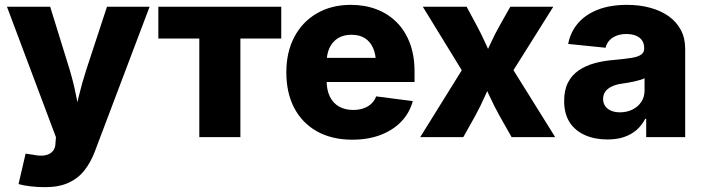

<svg xmlns="http://www.w3.org/2000/svg" viewBox="-20 -567 2908 794"><path d="M56.6 194.3 85.9 68.4 118.7 73.2Q146.5 79.1 166.7 75.2Q187 71.3 198.2 58.1Q209.5 44.9 209.5 23.4L211.4 0.5L8.8 -539.1H187.5L268.1 -278.8Q284.2 -225.1 294.7 -171.4Q305.2 -117.7 318.4 -57.6H280.8Q293.5 -117.7 306.6 -171.9Q319.8 -226.1 336.9 -278.8L422.4 -539.1H598.6L371.6 61Q354.5 105.5 328.4 138.4Q302.2 171.4 262.7 189.2Q223.1 207 166 207Q135.3 207 106.4 203.6Q77.6 200.2 56.6 194.3Z M804.2 0V-407.7H634.8V-539.1H1143.1V-407.7H974.1V0Z M1437 10.7Q1353 10.7 1291.5 -23.4Q1230 -57.6 1197 -120.1Q1164.1 -182.6 1164.1 -268.1Q1164.1 -351.1 1197 -413.8Q1230 -476.6 1290.3 -511.7Q1350.6 -546.9 1431.2 -546.9Q1488.8 -546.9 1536.9 -528.6Q1585 -510.3 1620.4 -474.9Q1655.8 -439.5 1675 -388.4Q1694.3 -337.4 1694.3 -271.5V-228H1222.7V-327.6H1613.8L1534.7 -304.7Q1534.7 -341.8 1522.9 -368.4Q1511.2 -395 1488.8 -409.2Q1466.3 -423.3 1433.1 -423.3Q1400.4 -423.3 1377.4 -408.9Q1354.5 -394.5 1342.5 -368.7Q1330.6 -342.8 1330.6 -307.1V-235.4Q1330.6 -195.3 1344 -167.7Q1357.4 -140.1 1382.3 -126.2Q1407.2 -112.3 1440.4 -112.3Q1463.9 -112.3 1482.9 -118.9Q1502 -125.5 1515.4 -137.9Q1528.8 -150.4 1535.6 -168.5L1687 -148.9Q1674.3 -101.1 1640.4 -65.2Q1606.4 -29.3 1554.7 -9.3Q1502.9 10.7 1437 10.7Z M1717.8 0 1926.3 -335.4 1925.3 -218.3 1728.5 -539.1H1909.7L1949.7 -464.8Q1971.7 -424.3 1989.7 -383.5Q2007.8 -342.8 2026.4 -303.7H1969.2Q1988.3 -342.3 2006.8 -383.3Q2025.4 -424.3 2048.3 -464.8L2090.3 -539.1H2268.1L2066.4 -217.8L2067.4 -334.5L2275.9 0H2095.7L2045.9 -87.9Q2023.4 -128.4 2004.6 -169.4Q1985.8 -210.4 1966.8 -249H2022Q2003.4 -210.4 1985.4 -169.4Q1967.3 -128.4 1945.3 -87.9L1896 0Z M2492.2 9.8Q2439.9 9.8 2399.4 -8.1Q2358.9 -25.9 2335.9 -61Q2313 -96.2 2313 -149.9Q2313 -194.8 2328.9 -225.6Q2344.7 -256.3 2372.8 -275.6Q2400.9 -294.9 2437.5 -305.2Q2474.1 -315.4 2515.6 -318.8Q2562 -322.8 2590.3 -327.4Q2618.7 -332 2631.3 -341.1Q2644 -350.1 2644 -366.2V-368.7Q2644 -386.7 2635.3 -399.7Q2626.5 -412.6 2610.1 -419.4Q2593.8 -426.3 2570.3 -426.3Q2546.9 -426.3 2529.1 -419.2Q2511.2 -412.1 2499.8 -399.4Q2488.3 -386.7 2484.4 -369.6L2329.6 -385.3Q2338.9 -434.1 2369.9 -470.5Q2400.9 -506.8 2452.1 -526.9Q2503.4 -546.9 2573.2 -546.9Q2625 -546.9 2668.9 -534.9Q2712.9 -522.9 2745.4 -499.8Q2777.8 -476.6 2795.7 -442.9Q2813.5 -409.2 2813.5 -365.2V0H2652.3V-75.7H2648.4Q2633.8 -47.9 2611.6 -28.8Q2589.4 -9.8 2559.6 0Q2529.8 9.8 2492.2 9.8ZM2543.9 -102.5Q2572.3 -102.5 2595.5 -114Q2618.7 -125.5 2632.1 -145.8Q2645.5 -166 2645.5 -192.4V-243.7Q2638.7 -239.7 2627.9 -236.6Q2617.2 -233.4 2604.5 -230.5Q2591.8 -227.5 2578.4 -225.3Q2564.9 -223.1 2552.2 -221.2Q2527.8 -217.8 2510.3 -209.5Q2492.7 -201.2 2483.4 -188.5Q2474.1 -175.8 2474.1 -157.7Q2474.1 -140.1 2483.2 -127.7Q2492.2 -115.2 2507.8 -108.9Q2523.4 -102.5 2543.9 -102.5Z"/></svg>

Font: Inter 18pt ExtraBold
Style: Regular
Weight: 800
Designer: Rasmus Andersson
Foundry: rsms
Version: Version 4.001;git-66647c0bb